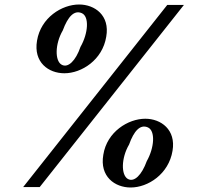

<svg xmlns="http://www.w3.org/2000/svg" viewBox="-20 -831 882 853"><path d="M337.5 -622.5C372 -682.5 377.5 -757.5 343.5 -772.5C309.5 -787.5 281.5 -757 259 -696C223.5 -635 223.5 -560 254 -543.5C282 -527.5 316.5 -561 337.5 -622.5ZM144.5 -650.5C161.5 -753 255 -811 331.5 -811C401 -811 469 -762.5 452 -668C435.5 -565 343 -505.5 266 -505.5C196 -505.5 128 -553.5 144.5 -650.5ZM723 -809 83 0H156.5L797 -809ZM632 -115C666 -175 671 -250 637 -265C603 -280 575 -249.5 553.5 -189C517.5 -127.5 518 -53 548 -36C576.5 -20 610 -54 632 -115ZM439 -143.5C455 -245.5 549.5 -303.5 625.5 -303.5C695 -303.5 762.5 -255 746.5 -161C729.5 -57.5 637.5 2 560.5 2C490.5 2 422 -46.5 439 -143.5Z"/></svg>

Font: Beautique Display
Style: Bold
Weight: 700
Italic angle: -12°
Designer: Nhat-Quang Ngo
Version: Version 1.100;Glyphs 3.2.3 (3260)